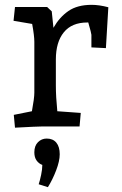

<svg xmlns="http://www.w3.org/2000/svg" viewBox="-20 -523 503 794"><path d="M37 -48 112 -63Q122 -117 122 -140V-350Q122 -375 113 -424L36 -437L42 -494H175L194 -476L201 -408Q226 -452 263 -477.5Q300 -503 359 -503Q390 -503 428 -493L418 -324L358 -327V-379Q358 -385 345 -430H341Q277 -430 244 -389.5Q211 -349 211 -277V-170Q211 -123 217 -63L314 -56L309 0H154Q135 0 42 5ZM155 159Q141 154 131.5 141Q122 128 122 107Q122 80 137 65Q152 50 173 50Q199 50 213 67Q227 84 227 115Q227 143 212 182Q197 221 178 251L140 239Q145 224 150 200.5Q155 177 155 159Z"/></svg>

Font: Andada Pro Medium
Style: Regular
Weight: 500
Designer: Carolina Giovagnoli
Foundry: Huerta Tipografica
Version: Version 3.005; ttfautohint (v1.8.4)